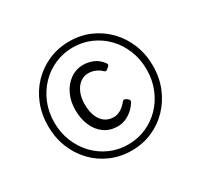

<svg xmlns="http://www.w3.org/2000/svg" viewBox="-180 -1214 1429 1366"><g transform="rotate(-30 535.0 -531.0)"><path d="M535 -83Q444 -83 365.5 -117Q287 -151 228.5 -212Q170 -273 137.5 -354.5Q105 -436 105 -531Q105 -627 137.5 -708.5Q170 -790 228.5 -850.5Q287 -911 365.5 -945Q444 -979 535 -979Q627 -979 705 -945Q783 -911 841.5 -850.5Q900 -790 933 -708.5Q966 -627 966 -531Q966 -436 933 -354.5Q900 -273 841.5 -212Q783 -151 705 -117Q627 -83 535 -83ZM535 -133Q615 -133 684 -163.5Q753 -194 804.5 -248Q856 -302 885 -374.5Q914 -447 914 -531Q914 -615 885 -687.5Q856 -760 804.5 -814Q753 -868 684 -898.5Q615 -929 535 -929Q456 -929 387 -898.5Q318 -868 266.5 -814Q215 -760 185.5 -687.5Q156 -615 156 -531Q156 -447 185.5 -374.5Q215 -302 266.5 -248Q318 -194 387 -163.5Q456 -133 535 -133ZM536 -282Q471 -282 425 -315Q379 -348 354.5 -405Q330 -462 330 -534Q330 -604 357 -661Q384 -718 431.5 -751.5Q479 -785 539 -785Q578 -785 618.5 -768.5Q659 -752 689 -710Q696 -701 693 -694Q690 -687 678 -678Q668 -668 660.5 -666Q653 -664 646 -670Q624 -692 597 -703.5Q570 -715 539 -715Q503 -715 473.5 -693.5Q444 -672 426 -631.5Q408 -591 408 -534Q408 -476 425.5 -435Q443 -394 473 -373.5Q503 -353 543 -353Q572 -353 600.5 -369.5Q629 -386 656 -420Q661 -427 671 -424.5Q681 -422 690 -415Q701 -407 703.5 -399.5Q706 -392 702 -385Q681 -351 653.5 -328Q626 -305 597 -293.5Q568 -282 536 -282Z"/></g></svg>

Font: Playwrite PT
Style: Regular
Weight: 400
Designer: Veronika Burian, José Scaglione
Foundry: TypeTogether
Version: Version 1.002